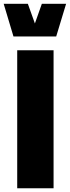

<svg xmlns="http://www.w3.org/2000/svg" viewBox="-22 -1004 375 1024"><path d="M-2.4 -983.9H126.5L164.1 -878.9L201.2 -983.9H330.6L277.8 -809.6H49.8ZM263.7 0H69.8V-735.8H263.7Z"/></svg>

Font: Estedad-FD Black
Style: Regular
Weight: 900
Designer: Amin Abedi
Version: Version 7.3